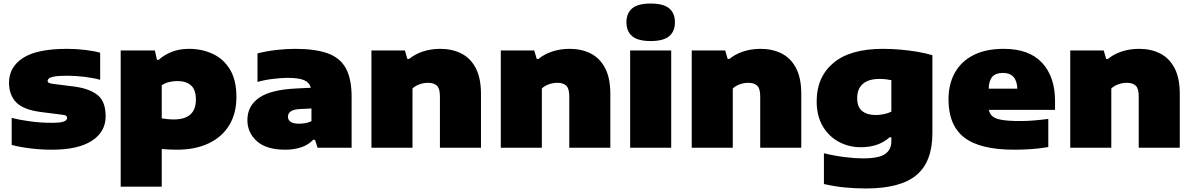

<svg xmlns="http://www.w3.org/2000/svg" viewBox="-20 -835 6741 1085"><path d="M275 11Q213.5 11 153.5 3.8Q93.5 -3.5 46 -16V-169Q93.5 -156.5 153 -148.8Q212.5 -141 271 -141Q322 -141 340.5 -148.2Q359 -155.5 359 -168Q359 -176.5 353.5 -180.8Q348 -185 329 -187L211 -202Q111.5 -215 71.2 -257Q31 -299 31 -368Q31 -456 110 -507.5Q189 -559 359 -559Q408.5 -559 460 -553Q511.5 -547 546 -537V-384Q511.5 -394 460.2 -400.5Q409 -407 361 -407Q312 -407 288 -402.8Q264 -398.5 256.5 -391.8Q249 -385 249 -378Q249 -371.5 255.2 -367.5Q261.5 -363.5 280 -361L398 -346Q482 -335.5 529.5 -299.5Q577 -263.5 577 -178Q577 -89.5 498.8 -39.2Q420.5 11 275 11Z M662 220V-550H855L867 -497H877Q908 -525 950.8 -542Q993.5 -559 1048 -559Q1120.5 -559 1181.5 -531Q1242.5 -503 1279.2 -443Q1316 -383 1316 -287Q1316 -193.5 1275 -126.8Q1234 -60 1158.2 -24.5Q1082.5 11 979 11Q956.5 11 934.8 9.8Q913 8.5 894 7V220ZM962 -160Q1087 -160 1087 -272Q1087 -329 1058.8 -353Q1030.5 -377 983 -377Q960 -377 936 -371.5Q912 -366 894 -353V-166Q907.5 -164 925 -162Q942.5 -160 962 -160Z M1593 11Q1485 11 1431.5 -37.2Q1378 -85.5 1378 -156Q1378 -236.5 1444.2 -282.5Q1510.5 -328.5 1655 -335L1736.5 -339Q1728.5 -369 1698.5 -382Q1668.5 -395 1605 -395Q1570 -395 1522.8 -389.2Q1475.5 -383.5 1435 -372V-533Q1486 -546.5 1543.2 -552.8Q1600.5 -559 1647 -559Q1761 -559 1831.5 -533.8Q1902 -508.5 1934.5 -449Q1967 -389.5 1967 -287V0H1775L1760 -45H1750Q1721 -15 1680.2 -2Q1639.5 11 1593 11ZM1607 -175Q1607 -158 1622.2 -147Q1637.5 -136 1669 -136Q1685.5 -136 1704.5 -139Q1723.5 -142 1740 -150V-222L1678 -219Q1638.5 -217 1622.8 -205.5Q1607 -194 1607 -175Z M2079 0V-550H2268L2282 -502H2292Q2324.5 -529 2370 -544Q2415.5 -559 2468 -559Q2535 -559 2587 -532.8Q2639 -506.5 2668.5 -450.2Q2698 -394 2698 -304V0H2466V-291Q2466 -334.5 2449 -350.8Q2432 -367 2399 -367Q2373 -367 2349.5 -358.2Q2326 -349.5 2311 -335V0Z M2810 0V-550H2999L3013 -502H3023Q3055.5 -529 3101 -544Q3146.5 -559 3199 -559Q3266 -559 3318 -532.8Q3370 -506.5 3399.5 -450.2Q3429 -394 3429 -304V0H3197V-291Q3197 -334.5 3180 -350.8Q3163 -367 3130 -367Q3104 -367 3080.5 -358.2Q3057 -349.5 3042 -335V0Z M3541 0V-550H3773V0ZM3657 -603Q3586 -603 3553 -630.2Q3520 -657.5 3520 -709Q3520 -761 3553 -788Q3586 -815 3657 -815Q3728.5 -815 3761.2 -788Q3794 -761 3794 -709Q3794 -657.5 3761.2 -630.2Q3728.5 -603 3657 -603Z M3889 0V-550H4078L4092 -502H4102Q4134.5 -529 4180 -544Q4225.5 -559 4278 -559Q4345 -559 4397 -532.8Q4449 -506.5 4478.5 -450.2Q4508 -394 4508 -304V0H4276V-291Q4276 -334.5 4259 -350.8Q4242 -367 4209 -367Q4183 -367 4159.5 -358.2Q4136 -349.5 4121 -335V0Z M4874 230Q4814 230 4755.8 224.5Q4697.5 219 4636 205V31Q4697.5 46 4755.5 53Q4813.5 60 4856 60Q4947 60 4982 35.2Q5017 10.5 5017 -36V-59H5007Q4945 -3 4844 -3Q4777 -3 4720.2 -33.5Q4663.5 -64 4629.2 -122Q4595 -180 4595 -263Q4595 -399.5 4689.5 -479.2Q4784 -559 4970 -559Q5016 -559 5066 -554.8Q5116 -550.5 5163.5 -542.5Q5211 -534.5 5249 -523V-82Q5249 79 5158.8 154.5Q5068.5 230 4874 230ZM4929 -185Q4951.5 -185 4974.5 -189.8Q4997.5 -194.5 5017 -204V-382Q5003.5 -385 4986.5 -387Q4969.5 -389 4950 -389Q4888.5 -389 4856.2 -361.2Q4824 -333.5 4824 -281Q4824 -229.5 4852.5 -207.2Q4881 -185 4929 -185Z M5712 11Q5518 11 5429 -58Q5340 -127 5340 -273Q5340 -359.5 5375.8 -423.8Q5411.5 -488 5481 -523.5Q5550.5 -559 5652 -559Q5796 -559 5869 -480Q5942 -401 5942 -265V-214H5568.5Q5572.5 -191 5589 -177.2Q5605.5 -163.5 5643.2 -157.2Q5681 -151 5749 -151Q5783.5 -151 5825 -154.5Q5866.5 -158 5904 -163V-4Q5851 5 5803 8Q5755 11 5712 11ZM5648 -423Q5607.5 -423 5588 -401.5Q5568.5 -380 5567 -334H5729Q5725.5 -423 5648 -423Z M6028 0V-550H6217L6231 -502H6241Q6273.5 -529 6319 -544Q6364.5 -559 6417 -559Q6484 -559 6536 -532.8Q6588 -506.5 6617.5 -450.2Q6647 -394 6647 -304V0H6415V-291Q6415 -334.5 6398 -350.8Q6381 -367 6348 -367Q6322 -367 6298.5 -358.2Q6275 -349.5 6260 -335V0Z"/></svg>

Font: Encode Sans Exp Black
Style: Regular
Weight: 900
Width: 7
Designer: Multiple Designers
Foundry: Impallari Type
Version: Version 3.002; ttfautohint (v1.8.3) -l 8 -r 50 -G 200 -x 14 